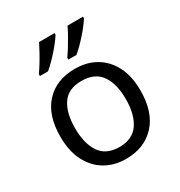

<svg xmlns="http://www.w3.org/2000/svg" viewBox="-181 -893 967 1029"><g transform="rotate(-30 302.5 -378.0)"><path d="M551 -269Q551 -136 483.5 -63Q416 10 301 10Q230 10 174.5 -22.5Q119 -55 87 -117.5Q55 -180 55 -269Q55 -402 122 -474Q189 -546 304 -546Q377 -546 432.5 -513.5Q488 -481 519.5 -419.5Q551 -358 551 -269ZM146 -269Q146 -174 183.5 -118.5Q221 -63 303 -63Q384 -63 422 -118.5Q460 -174 460 -269Q460 -364 422 -418Q384 -472 302 -472Q220 -472 183 -418Q146 -364 146 -269ZM482 -756Q474 -743 459 -723Q444 -703 424.5 -681Q405 -659 385.5 -639.5Q366 -620 349 -606H299V-618Q313 -637 329 -663Q345 -689 360.5 -716.5Q376 -744 386 -766H482ZM306 -756Q298 -743 283 -723Q268 -703 248.5 -681Q229 -659 209.5 -639.5Q190 -620 173 -606H123V-618Q137 -637 153 -663Q169 -689 184 -716.5Q199 -744 210 -766H306Z"/></g></svg>

Font: Noto Sans Sora Sompeng
Style: Regular
Weight: 400
Designer: Monotype Design Team. David Williams.
Foundry: Monotype Imaging Inc.
Version: Version 2.101